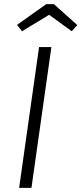

<svg xmlns="http://www.w3.org/2000/svg" viewBox="-20 -914 396 934"><path d="M133 0H73L170 -685H230ZM63 -793 205 -894H242L356 -792L329 -762L219 -842L87 -762Z"/></svg>

Font: Fira Sans Light
Style: Italic
Weight: 300
Italic angle: -8°
Designer: bBox Type GmbH & Carrois Corporate GbR & Edenspiekermann AG
Foundry: bBox Type GmbH & Carrois Corporate GbR & Edenspiekermann AG
Version: Version 4.301